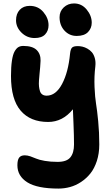

<svg xmlns="http://www.w3.org/2000/svg" viewBox="-20 -789 651 1116"><path d="M425.8 -580.1Q383.3 -580.1 354.7 -611.1Q326.2 -642.1 326.2 -689Q326.2 -723.1 350.6 -746.1Q375 -769 410.2 -769Q454.6 -769 483.9 -733.4Q513.2 -697.8 513.2 -657.2Q513.2 -625 491.5 -602.5Q469.7 -580.1 425.8 -580.1ZM181.2 -567.9Q137.2 -567.9 105.2 -599.1Q73.2 -630.4 73.2 -670.9Q73.2 -709 94.7 -731.9Q116.2 -754.9 152.8 -754.9Q201.7 -754.9 231.9 -719.2Q262.2 -683.6 262.2 -642.1Q262.2 -610.4 242.4 -589.1Q222.7 -567.9 181.2 -567.9ZM319.8 307.1Q196.8 307.1 138.9 270.8Q81.1 234.4 81.1 171.9Q81.1 140.6 91.3 127.2Q101.6 113.8 124 113.8Q138.7 113.8 156.2 119.6Q173.8 125.5 190.2 132.8Q206.5 140.1 239.7 146Q272.9 151.9 314.9 151.9Q367.7 151.9 388.9 125.7Q410.2 99.6 410.2 50.8Q410.2 2.9 407.2 -70.1Q404.3 -143.1 403.8 -153.8Q344.2 -80.1 259.8 -80.1Q156.2 -80.1 100.1 -145.8Q43.9 -211.4 43.9 -347.2Q43.9 -400.4 49.3 -436.3Q54.7 -472.2 64.9 -490.2Q75.2 -508.3 86.9 -515.1Q98.6 -522 115.2 -522Q168.9 -522 192.9 -498.5Q216.8 -475.1 215.8 -436Q215.3 -420.4 213.4 -398.2Q211.4 -376 209.7 -358.4Q208 -340.8 206.5 -320.8Q205.1 -300.8 206.8 -285.9Q208.5 -271 212.6 -258.5Q216.8 -246.1 226.6 -239.5Q236.3 -232.9 251 -232.9Q304.7 -232.9 340.8 -301Q377 -369.1 387.2 -477.1Q390.1 -504.4 399.2 -512.7Q408.2 -521 432.1 -521Q445.3 -521 459.2 -517.8Q473.1 -514.6 488 -506.3Q502.9 -498 513.9 -485.4Q524.9 -472.7 531 -451.4Q537.1 -430.2 534.2 -403.8Q526.9 -343.8 529.5 -283.2Q532.2 -222.7 538.3 -186Q544.4 -149.4 550.8 -84.2Q557.1 -19 557.1 50.8Q557.1 103 543 146.5Q528.8 189.9 505.6 219Q482.4 248 451.4 268.6Q420.4 289.1 387.2 298.1Q354 307.1 319.8 307.1Z"/></svg>

Font: Shantell Sans Irregular Bouncy
Style: Bold
Weight: 700
Designer: Stephen Nixon, Anya Danilova, Shantell Martin
Foundry: Arrow Type
Version: Version 1.006;[9816181b4]